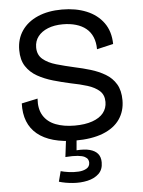

<svg xmlns="http://www.w3.org/2000/svg" viewBox="-60 -720 744 1000"><g transform="rotate(-5 312.0 -220.0)"><path d="M312 13Q248 13 198 -1Q148 -15 114.5 -42.5Q81 -70 65 -110.5Q49 -151 51 -204L135 -222Q131 -168 152.5 -133Q174 -98 216.5 -81.5Q259 -65 316 -65Q370 -65 408.5 -78.5Q447 -92 466.5 -116.5Q486 -141 486 -174Q486 -211 462.5 -232Q439 -253 400.5 -265Q362 -277 315 -286Q269 -296 224 -309Q179 -322 142.5 -342.5Q106 -363 84 -396.5Q62 -430 62 -482Q62 -540 91.5 -583Q121 -626 175 -649.5Q229 -673 302 -673Q374 -673 430 -650Q486 -627 518.5 -582Q551 -537 552 -471L466 -451Q466 -487 454.5 -514.5Q443 -542 421 -560Q399 -578 368 -587Q337 -596 300 -596Q255 -596 221.5 -582.5Q188 -569 169.5 -545Q151 -521 151 -488Q151 -449 177.5 -426.5Q204 -404 247.5 -391.5Q291 -379 340 -368Q383 -359 424.5 -346.5Q466 -334 500.5 -313.5Q535 -293 555 -259.5Q575 -226 575 -175Q575 -118 545.5 -75.5Q516 -33 457.5 -10Q399 13 312 13ZM208 219 222 165Q239 170 264.5 173.5Q290 177 315 175.5Q340 174 357 164Q374 154 374 133Q374 125 370 117Q366 109 354 102.5Q342 96 317.5 93.5Q293 91 253 94L265 -4H320L314 64Q356 61 383.5 68.5Q411 76 425 93Q439 110 439 138Q439 176 416 197.5Q393 219 357 227Q321 235 281 232Q241 229 208 219Z"/></g></svg>

Font: Bricolage Grotesque 28pt
Style: Regular
Weight: 400
Version: Version 1.001;gftools[0.9.33.dev8+g029e19f]